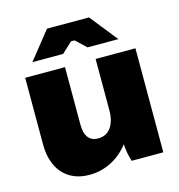

<svg xmlns="http://www.w3.org/2000/svg" viewBox="-109 -818 866 927"><g transform="rotate(-15 324.5 -354.5)"><path d="M529 -584 419 -722H209L99 -584H253L305 -633H323L375 -584ZM225 13H227C307 13 377 -27 423 -87C423 -64 431 -22 439 0H597V-520H398V-263C398 -193 367 -146 312 -146C269 -146 245 -174 245 -232V-520H46V-186C46 -62 115 13 225 13Z"/></g></svg>

Font: Fixel Display Black
Style: Regular
Weight: 900
Designer: AlfaBravo + MacPaw
Foundry: Kyrylo Tkachov, Marchela Mozhyna, Serhii Makarenko, Maria Weinstein, Zakhar Kryvoshyya
Version: Version 1.211